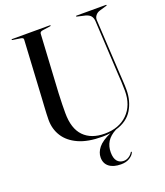

<svg xmlns="http://www.w3.org/2000/svg" viewBox="-161 -807 958 1116"><g transform="rotate(-20 318.5 -249.5)"><path d="M556 -297.5 538 -633Q536.5 -652 527.2 -664Q518 -676 495.5 -682.5L445.5 -694Q441.5 -695.5 441.5 -697Q441.5 -700 445.5 -700H627Q631 -700 631 -697Q631 -695 625 -693.5L584 -681.5Q566.5 -676.5 556.2 -663.2Q546 -650 547.5 -633L566 -302.5Q567.5 -275.5 569.2 -249Q571 -222.5 571 -195Q571 -127 538.8 -73.5Q506.5 -20 434.5 1Q395.5 21.5 378 49.8Q360.5 78 360.5 115.5Q360.5 151.5 375.2 169.5Q390 187.5 415.5 187.5Q432.5 187.5 447.2 178Q462 168.5 469.5 155.5Q471.5 151 475 152.5Q477.5 154 475 159Q467.5 175.5 446.5 188.2Q425.5 201 394 201Q347.5 201 321.2 180.8Q295 160.5 295 123.5Q295 92 318.2 63Q341.5 34 397.5 9.5Q373 13 345.5 13Q257.5 13 200 -13Q142.5 -39 114 -83.8Q85.5 -128.5 85.5 -185.5Q85.5 -200 86.5 -223.2Q87.5 -246.5 89 -270.2Q90.5 -294 91.5 -310L112 -674Q113 -684.5 94.5 -687L48 -694Q43 -695 43 -697Q43 -700 47 -700H280Q284.5 -700 284.5 -697Q284.5 -695 279.5 -694L231.5 -687Q214.5 -684.5 214 -672L193.5 -313.5Q191.5 -275.5 191 -243.8Q190.5 -212 190.5 -190Q190.5 -94 236.5 -46.5Q282.5 1 366 1Q454.5 1 507.5 -51.2Q560.5 -103.5 560.5 -192Q560.5 -223 559 -249.5Q557.5 -276 556 -297.5Z"/></g></svg>

Font: Fraunces 144pt S000
Style: Regular
Weight: 400
Version: Version 1.000; ttfautohint (v1.8.3)